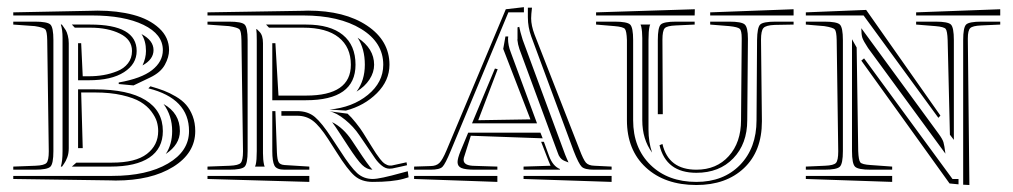

<svg xmlns="http://www.w3.org/2000/svg" viewBox="-20 -555 2871 544"><path d="M17.6 -485.4V-493.7H78.6Q114.3 -493.7 122.8 -485.4Q131.3 -477.1 131.3 -441.4V-127Q131.3 -91.3 122.8 -82.8Q114.3 -74.2 78.6 -74.2H17.6V-83L80.6 -85.4Q105.5 -86.4 111.8 -93.5Q118.2 -100.6 118.2 -126L113.8 -441.4Q113.3 -466.3 108.4 -471.7Q103.5 -477.1 78.6 -481ZM358.4 -313 316.4 -316.9V-321.3Q380.4 -332.5 410.9 -356.4Q441.4 -380.4 441.4 -413.1Q441.4 -458 386.5 -484.6Q331.5 -511.2 240.2 -511.2H17.6V-520L235.8 -524.4Q242.2 -524.9 256.3 -524.9Q312.5 -524.9 357.7 -512.9Q402.8 -501 430.9 -475.1Q459 -449.2 459 -413.1Q459 -393.1 447 -371.3Q435.1 -349.6 405.3 -335.4ZM406.2 -310.5Q428.2 -304.2 444.3 -298.1Q460.4 -292 478.3 -281.5Q496.1 -271 507.3 -258.1Q518.6 -245.1 525.9 -226.1Q533.2 -207 533.2 -183.6Q533.2 -121.1 470.7 -82.3Q408.2 -43.5 307.6 -43.5Q305.2 -43.5 300.5 -43.7Q295.9 -43.9 293 -43.9L17.6 -47.9V-56.6H297.4Q396 -56.6 455.8 -91.6Q515.6 -126.5 515.6 -183.6Q515.6 -275.9 400.4 -304.7ZM214.4 -135.3H201.2V-301.8H249Q342.8 -301.8 392.1 -271.5Q441.4 -241.2 441.4 -183.6Q441.4 -134.3 403.3 -108.6Q365.2 -83 293 -83H183.6L196.3 -94.2H297.4Q364.3 -94.2 396.2 -118.9Q428.2 -143.6 428.2 -183.6Q428.2 -197.3 424.3 -210.4Q420.4 -223.6 408.7 -239.3Q397 -254.9 377.9 -266.4Q358.9 -277.8 325.7 -285.4Q292.5 -293 249 -293H210ZM210 -432.6 214.4 -338.9H231.4Q253.4 -338.9 273.2 -342.3Q293 -345.7 312 -353.3Q331.1 -360.8 342.5 -375.5Q354 -390.1 354 -410.6Q354 -442.9 319.8 -459.7Q285.6 -476.6 235.8 -476.6H191.9L183.6 -485.4H235.8Q367.2 -485.4 367.2 -410.6Q367.2 -373.5 331.5 -350.6Q295.9 -327.6 231.4 -327.6H201.2V-432.6ZM174.8 -432.6V-135.3Q174.8 -120.6 170.7 -109.4Q166.5 -98.1 161.4 -91.1Q156.2 -84 155.8 -83H152.3Q157.2 -97.7 157.2 -127V-441.4V-447.3Q157.2 -471.7 152.3 -485.4H155.3Q155.8 -484.4 159.7 -479.2Q163.6 -474.1 166.5 -469.2Q169.4 -464.4 172.1 -454.3Q174.8 -444.3 174.8 -432.6ZM449.7 -118.7Q467.8 -146 467.8 -183.6Q467.8 -227.1 443.4 -260.3Q489.7 -234.4 489.7 -183.6Q489.7 -145.5 449.7 -118.7ZM383.8 -369.6Q393.6 -390.6 393.6 -410.6Q393.6 -439 380.9 -458.5Q415 -440.4 415 -413.1Q415 -386.7 383.8 -369.6Z M567.9 -56.6H856.4V-39.6L567.9 -47.9ZM846.7 -271H751.5V-432.6H760.3L769 -284.2H847.7Q974.1 -284.2 974.1 -371.6Q974.1 -421.4 939.7 -449Q905.3 -476.6 838.9 -476.6H742.2L733.9 -485.4H847.7Q915.5 -485.4 951.4 -456.1Q987.3 -426.8 987.3 -371.6Q987.3 -271 846.7 -271ZM764.6 -122.6Q765.6 -102.5 769.5 -95.5Q773.4 -88.4 786.1 -87.4L856.4 -83V-74.2H786.1Q763.7 -74.2 757.6 -85.9Q751.5 -97.7 751.5 -127V-240.2H760.3ZM567.9 -485.4V-493.7H628.9Q664.6 -493.7 673.1 -485.4Q681.6 -477.1 681.6 -441.4V-127Q681.6 -91.3 673.1 -82.8Q664.6 -74.2 628.9 -74.2H567.9V-83L630.9 -85.4Q655.8 -86.4 662.1 -93.5Q668.5 -100.6 668.5 -126L664.1 -441.4Q663.6 -466.3 658.7 -471.7Q653.8 -477.1 628.9 -481ZM964.8 -232.9Q975.1 -223.6 988.5 -206.8Q1002 -189.9 1008.8 -178.7L1023.4 -155.3Q1025.9 -151.9 1033.2 -139.6Q1040.5 -127.4 1045.2 -120.6Q1049.8 -113.8 1056.9 -104.5Q1064 -95.2 1070.8 -90.8Q1077.6 -86.4 1084 -85.9H1089.4L1131.8 -95.2L1133.3 -86.9L1116.2 -83L1091.3 -77.6Q1088.9 -77.1 1083.5 -77.1Q1072.3 -77.1 1061.5 -85.9Q1050.8 -94.7 1043 -106Q1035.2 -117.2 1014.6 -147.9L998.5 -171.4Q981.9 -196.3 957.8 -215.8Q933.6 -235.4 913.6 -239.7ZM960 -241.7 913.6 -244.6Q978.5 -250.5 1022.2 -286.1Q1065.9 -321.8 1065.9 -371.6Q1065.9 -434.6 1003.4 -472.9Q940.9 -511.2 838.9 -511.2H567.9V-520L837.9 -524.4Q840.8 -524.4 845.7 -524.7Q850.6 -524.9 853 -524.9Q956.5 -524.9 1020 -482.4Q1083.5 -439.9 1083.5 -371.6Q1083.5 -326.7 1047.9 -291Q1012.2 -255.4 960 -241.7ZM1135.3 -69.8 1137.7 -52.7 1123 -48.3Q1091.3 -39.6 1036.1 -39.6Q1004.4 -39.6 984.6 -56.9Q964.8 -74.2 934.1 -123L909.7 -161.1Q885.7 -198.2 866.7 -212.6Q847.7 -227.1 821.8 -227.1H777.3V-240.2H821.8Q852.5 -240.2 872.3 -223.4Q892.1 -206.5 919.4 -164.6L944.3 -127Q973.6 -81.1 991.9 -64.5Q1010.3 -47.9 1036.1 -47.9Q1056.2 -47.9 1118.7 -65.4ZM1035.2 -74.2Q1019.5 -74.7 1006.1 -87.6Q992.7 -100.6 966.3 -141.1L941.4 -179.2Q937.5 -185.5 929.7 -196.8Q921.9 -208 920.9 -209Q953.1 -192.9 977.1 -156.7L992.7 -133.3Q1023.4 -86.4 1035.2 -74.2ZM990.2 -295.4Q1013.7 -327.1 1013.7 -371.6Q1013.7 -417 993.2 -448.2Q1040 -417.5 1040 -371.6Q1040 -350.1 1026.9 -329.8Q1013.7 -309.6 990.2 -295.4ZM706.1 -472.2 707.5 -472.7 715.3 -464.8Q725.1 -455.1 725.1 -432.6V-127V-121.1Q725.1 -102.5 728 -88.9Q728 -87.9 728.8 -85.9Q729.5 -84 730 -83H702.6Q702.6 -84 703.6 -85.9Q704.6 -87.9 704.6 -88.9Q707.5 -100.6 707.5 -127V-441.4Q707.5 -462.9 706.1 -472.2Z M1712.9 -56.6V-39.6L1463.4 -47.9V-56.6ZM1389.2 -56.6V-39.6L1153.3 -47.9V-56.6ZM1382.3 -360.8 1390.1 -358.9 1335 -214.4 1482.9 -216.8 1405.8 -416.5 1412.1 -451.7H1419.9V-450.2Q1419.4 -449.2 1419.4 -445.8Q1419.4 -426.3 1427.2 -406.7L1501.5 -205.6H1317.4ZM1513.2 -153.3H1521L1535.6 -113.3Q1546.4 -84 1566.4 -76.2V-74.2H1463.4V-83L1540 -85.4L1534.2 -99.1ZM1517.6 -163.1 1314 -170.4 1296.4 -114.7Q1293.5 -107.4 1293.5 -102.1Q1293.5 -85 1326.2 -85L1389.2 -83V-74.2H1326.2Q1298.8 -74.2 1287.6 -78.9Q1276.4 -83.5 1276.4 -95.7Q1276.4 -106 1284.7 -126.5L1306.6 -179.2H1511.2ZM1464.4 -534.7V-520H1420.4L1256.8 -127Q1241.7 -90.3 1233.6 -82.3Q1225.6 -74.2 1199.7 -74.2H1153.3V-83L1199.7 -84.5Q1215.8 -84.5 1224.9 -93.3Q1233.9 -102.1 1245.1 -128.9L1413.1 -528.8ZM1475.6 -533.2H1487.3Q1484.9 -513.7 1484.9 -502.9Q1484.9 -482.9 1494.6 -457L1621.6 -132.3Q1632.8 -102.5 1640.1 -94.2Q1647.5 -85.9 1664.1 -85.4L1712.9 -83V-74.2H1663.1Q1636.7 -74.2 1628.2 -82.5Q1619.6 -90.8 1605.5 -127L1485.4 -451.2Q1475.6 -478 1475.6 -505.9V-514.6ZM1446.3 -477.5 1451.2 -479Q1453.1 -467.8 1460.9 -442.4L1581.1 -117.2Q1583 -111.8 1586.4 -104.5Q1589.8 -97.2 1590.8 -94.7Q1589.4 -95.2 1585.2 -96.9Q1581.1 -98.6 1579.6 -99.1Q1578.1 -99.6 1575.2 -101.3Q1572.3 -103 1570.8 -104.5Q1569.3 -106 1567.1 -108.6Q1564.9 -111.3 1563.2 -114.7Q1561.5 -118.2 1560.1 -122.6L1539.1 -179.2L1451.7 -416Q1447.3 -428.7 1445.8 -442.9L1446.3 -443.4Z M1848.6 -143.6 1856.9 -147Q1874 -74.2 1953.1 -74.2Q2010.3 -74.2 2044.9 -112.8Q2079.6 -151.4 2079.6 -214.4L2081.5 -440.9V-447.3Q2081.5 -468.3 2075.9 -473.4Q2070.3 -478.5 2046.4 -481L1992.2 -485.4V-493.7H2046.4Q2081.1 -493.7 2090.1 -485.6Q2099.1 -477.5 2099.1 -445.3V-440.9L2097.2 -214.4Q2097.2 -147.5 2057.6 -106.4Q2018.1 -65.4 1953.1 -65.4Q1867.2 -65.4 1848.6 -143.6ZM1822.3 -485.4Q1821.8 -484.4 1821 -482.4Q1820.3 -480.5 1820.3 -479.5Q1817.4 -467.8 1817.4 -441.4V-188Q1817.4 -152.3 1827.6 -122.6Q1799.8 -160.2 1799.8 -214.4V-441.4V-447.3Q1799.8 -465.8 1796.9 -479.5Q1796.9 -480.5 1795.9 -482.4Q1794.9 -484.4 1794.9 -485.4ZM2228.5 -528.8V-511.2H1992.2V-520ZM1857.9 -231.4H1843.8V-441.4Q1843.8 -477.1 1852.1 -485.4Q1860.4 -493.7 1896 -493.7H1948.2V-485.4L1894.5 -482.9Q1869.6 -481.9 1863.3 -474.9Q1856.9 -467.8 1856.9 -442.4ZM1948.7 -528.8 1948.2 -511.2H1668.9V-520ZM1773.9 -441.4V-214.4Q1773.9 -135.7 1823.2 -87.6Q1872.6 -39.6 1953.1 -39.6Q2029.8 -39.6 2076.7 -87.6Q2123.5 -135.7 2123.5 -214.4L2125 -441.4Q2125.5 -477.1 2133.8 -485.4Q2142.1 -493.7 2177.7 -493.7H2228.5V-485.4L2174.8 -484.4Q2149.9 -483.4 2143.1 -475.6Q2136.2 -467.8 2136.2 -442.4L2138.7 -214.4V-210.9Q2138.7 -126.5 2087.9 -78.6Q2037.1 -30.8 1953.1 -30.8Q1863.8 -30.8 1810.1 -80.3Q1756.3 -129.9 1756.3 -214.4V-441.4Q1755.4 -467.3 1750.5 -473.1Q1745.6 -479 1721.2 -481L1668.9 -485.4V-493.7H1721.2Q1756.8 -493.7 1765.4 -485.4Q1773.9 -477.1 1773.9 -441.4Z M2695.8 -32.7 2670.4 -35.2 2420.4 -383.3 2428.2 -389.6 2678.7 -47.9H2695.8ZM2709 -31.7V-441.4Q2709 -477.1 2717.3 -485.4Q2725.6 -493.7 2761.2 -493.7H2814V-485.4L2759.8 -482.9Q2735.8 -481.9 2729 -475.3Q2722.2 -468.8 2722.2 -446.3V-442.4L2726.6 -30.8ZM2814 -528.8V-511.2H2575.7V-520ZM2671.4 -173.3 2665 -441.4Q2664.1 -467.3 2659.4 -473.1Q2654.8 -479 2630.4 -481L2575.7 -485.4V-493.7H2630.4Q2666 -493.7 2674.3 -485.4Q2682.6 -477.1 2682.6 -441.4V-158.7ZM2394 -443.8 2407.2 -420.4 2411.6 -127Q2412.6 -101.1 2417.5 -95Q2422.4 -88.9 2446.8 -87.4L2507.8 -83V-74.2H2446.8Q2411.1 -74.2 2402.6 -82.8Q2394 -91.3 2394 -127ZM2507.8 -56.6V-39.6L2263.2 -47.9V-56.6ZM2263.2 -485.4V-493.7H2315.4Q2351.1 -493.7 2359.6 -485.4Q2368.2 -477.1 2368.2 -441.4V-127Q2368.2 -91.3 2359.6 -82.8Q2351.1 -74.2 2315.4 -74.2H2263.2V-83L2317.4 -85.4Q2342.3 -86.4 2348.6 -93.5Q2355 -100.6 2355 -126L2350.6 -441.4Q2350.1 -466.3 2345.2 -471.7Q2340.3 -477.1 2315.4 -481ZM2644.5 -227.5 2638.7 -221.2 2426.8 -511.2H2263.2V-520L2434.1 -526.9ZM2420.4 -475.1 2639.2 -176.3Q2650.4 -161.1 2653.1 -152.1Q2655.8 -143.1 2658.7 -119.6L2439.5 -418.9Q2426.3 -439 2423.3 -448Q2420.4 -457 2420.4 -475.1Z"/></svg>

Font: FoglihtenNo03
Style: Regular
Weight: 500
Version: Version 0.59